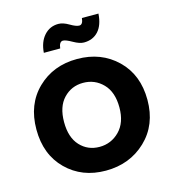

<svg xmlns="http://www.w3.org/2000/svg" viewBox="-112 -849 863 952"><g transform="rotate(-15 319.0 -373.0)"><path d="M604 -277Q604 -149 521 -70Q438 9 315 9Q193 9 113.5 -69.5Q34 -148 34 -277Q34 -406 115 -484.5Q196 -563 319 -563Q442 -563 523 -484.5Q604 -406 604 -277ZM460 -277Q460 -356 418.5 -398.5Q377 -441 317 -441Q257 -441 216.5 -398.5Q176 -356 176 -277Q176 -198 215.5 -155.5Q255 -113 315 -113Q375 -113 417.5 -156Q460 -199 460 -277ZM252 -635H168Q172 -690 201 -722.5Q230 -755 274 -755Q298 -755 327.5 -737.5Q357 -720 373 -720Q392 -720 395 -753H480Q476 -694 448 -663.5Q420 -633 374 -633Q352 -633 320.5 -651Q289 -669 275 -669Q256 -669 252 -635Z"/></g></svg>

Font: SVN-Poppins SemiBold
Style: Regular
Weight: 600
Designer: Ninad Kale (Devanagari), Jonny Pinhorn (Latin)
Foundry: Indian Type Foundry
Version: Version 3.002 2017